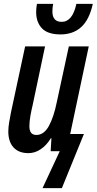

<svg xmlns="http://www.w3.org/2000/svg" viewBox="-20 -782 504 993"><path d="M293 -604Q227 -604 197 -635.5Q167 -667 167 -720Q167 -738 171 -762H255Q251 -742 251 -723Q251 -669 299 -669Q355 -669 375 -762H460Q442 -680 400 -642Q358 -604 293 -604ZM200 191 289 0H242L246 -67H243Q221 -31 191 -10.5Q161 10 127 10Q77 10 50 -19.5Q23 -49 23 -102Q23 -124 27.5 -150Q32 -176 37 -202L110 -542H213L149 -239Q142 -210 137 -181.5Q132 -153 132 -129Q132 -84 168 -84Q207 -84 232.5 -130Q258 -176 274 -255L336 -542H439L343 -89H414L300 191Z"/></svg>

Font: Noto Sans ExtraCondensed SemiBold
Style: Italic
Weight: 600
Width: 2
Italic angle: -12°
Designer: Monotype Design Team
Foundry: Monotype Imaging Inc.
Version: Version 2.013; ttfautohint (v1.8.4.7-5d5b)